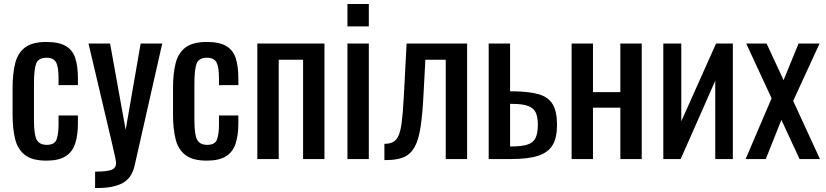

<svg xmlns="http://www.w3.org/2000/svg" viewBox="-20 -796 4132 961"><path d="M212 8Q141 8 104.5 -20.5Q68 -49 55.5 -101Q43 -153 43 -222V-355Q43 -428 56 -479.5Q69 -531 105.5 -558.5Q142 -586 212 -586Q275 -586 309.5 -565.5Q344 -545 357 -504.5Q370 -464 370 -404V-370H273V-405Q273 -461 260.5 -484Q248 -507 213 -507Q173 -507 161.5 -479Q150 -451 150 -377V-195Q150 -121 164 -96Q178 -71 214 -71Q254 -71 263.5 -99Q273 -127 273 -171V-218H370V-178Q370 -120 356.5 -78Q343 -36 308.5 -14Q274 8 212 8Z M456 145V63Q515 63 538 54Q561 45 561 20Q561 11 554 -20Q547 -51 539 -86L423 -578H531L609 -146L684 -578H792L654 32Q640 95 594 120Q548 145 469 145Z M1015 8Q944 8 907.5 -20.5Q871 -49 858.5 -101Q846 -153 846 -222V-355Q846 -428 859 -479.5Q872 -531 908.5 -558.5Q945 -586 1015 -586Q1078 -586 1112.5 -565.5Q1147 -545 1160 -504.5Q1173 -464 1173 -404V-370H1076V-405Q1076 -461 1063.5 -484Q1051 -507 1016 -507Q976 -507 964.5 -479Q953 -451 953 -377V-195Q953 -121 967 -96Q981 -71 1017 -71Q1057 -71 1066.5 -99Q1076 -127 1076 -171V-218H1173V-178Q1173 -120 1159.5 -78Q1146 -36 1111.5 -14Q1077 8 1015 8Z M1268 0V-578H1604V0H1497V-497H1375V0Z M1719 -664V-776H1826V-664ZM1719 0V-578H1826V0Z M1904 5V-76Q1944 -76 1963 -98Q1982 -120 1989.5 -175Q1997 -230 2002 -327L2015 -578H2318V0H2211V-497H2109L2100 -327Q2095 -228 2085.5 -163Q2076 -98 2056 -61.5Q2036 -25 2002.5 -10Q1969 5 1916 5Z M2426 0V-578H2533V-339H2550Q2629 -338 2677 -324Q2725 -310 2746.5 -274Q2768 -238 2768 -170Q2768 -107 2746 -70Q2724 -33 2674 -16.5Q2624 0 2539 0ZM2533 -63H2539Q2590 -63 2619 -72Q2648 -81 2660 -104.5Q2672 -128 2672 -171Q2672 -210 2661.5 -232.5Q2651 -255 2623.5 -265.5Q2596 -276 2544 -276H2533Z M2841 0V-578H2948V-335H3085V-578H3192V0H3085V-257H2948V0Z M3300 0V-578H3390V-189L3564 -578H3648V0H3560V-392L3387 0Z M3712 0 3842 -304 3715 -578H3817L3902 -395L3977 -578H4082L3950 -291L4084 0H3982L3891 -196L3813 0Z"/></svg>

Font: Oswald
Style: Regular
Weight: 400
Designer: Vernon Adams
Foundry: Vernon Adams
Version: Version 4.103; ttfautohint (v1.8.3)